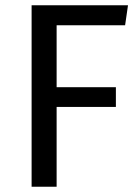

<svg xmlns="http://www.w3.org/2000/svg" viewBox="-20 -709 531 729"><path d="M100 -689V0H195V-303H420V-378H195V-613H455L466 -689Z"/></svg>

Font: FiraGO Unicode
Style: Regular
Weight: 400
Designer: bBox Type
Foundry: bBox Type GmbH
Version: Version 1.001;PS 001.001;hotconv 1.0.88;makeotf.lib2.5.64775